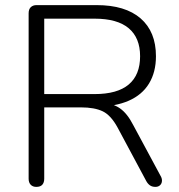

<svg xmlns="http://www.w3.org/2000/svg" viewBox="-20 -725 701 751"><path d="M122 6Q108 6 100 -2.5Q92 -11 92 -26V-673Q92 -689 100.5 -697Q109 -705 123 -705H358Q470 -705 530 -653Q590 -601 590 -505Q590 -443 563 -398.5Q536 -354 483.5 -331Q431 -308 358 -308L369 -321H383Q421 -321 449.5 -301Q478 -281 501 -236L607 -39Q614 -28 613.5 -17.5Q613 -7 606 -0.5Q599 6 588 6Q575 6 566.5 0Q558 -6 552 -17L440 -226Q414 -274 382 -289.5Q350 -305 296 -305H153V-26Q153 -11 145.5 -2.5Q138 6 122 6ZM153 -357H350Q439 -357 483.5 -394.5Q528 -432 528 -505Q528 -577 483.5 -614.5Q439 -652 350 -652H153Z"/></svg>

Font: Nunito ExtraLight Light
Style: Regular
Weight: 300
Version: Version 3.602